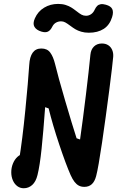

<svg xmlns="http://www.w3.org/2000/svg" viewBox="-20 -971 660 1002"><path d="M38.8 -71.8Q38.8 -96.1 47.5 -117.4Q56.2 -138.7 70.7 -152.1Q85.2 -165.6 101.5 -167.7L79.4 -134.7Q97 -242.4 112 -394.4Q127.1 -546.3 132.6 -632.8Q134.9 -674 150.5 -696Q166.2 -717.9 195.8 -717.9Q226.7 -717.9 242.2 -696.5Q257.8 -675.2 266.8 -639.1Q282.4 -574.1 320 -445.7Q357.7 -317.2 379.7 -249.4L397.8 -243.1Q412.8 -348.2 428.3 -475.8Q443.9 -603.5 451.8 -685.5Q454.5 -712.9 470.6 -728.5Q486.8 -744 511.8 -744Q530.3 -744 544.2 -735.5Q558 -726.9 565.1 -711.1Q572.2 -695.2 570.8 -675Q567.9 -638.5 550.1 -499.5Q532.2 -360.5 512.7 -227.6Q493.1 -94.7 481.8 -52.2Q474 -22.9 458.7 -9.4Q443.4 4.2 420.2 4.2Q403.9 4.2 391.5 -2.2Q379.2 -8.7 368.8 -22.1Q358.4 -35.5 348.4 -57.7Q323.5 -114.3 289.2 -216.9Q254.9 -319.4 233.8 -405.2L215.6 -411.6Q206.2 -281.8 197 -194.1Q187.8 -106.4 175.7 -57.6Q167.3 -23 148.3 -5.8Q129.2 11.4 103.9 11.4Q84.8 11.4 70.1 0.3Q55.3 -10.9 47.1 -29.8Q38.8 -48.8 38.8 -71.8ZM345.6 -837.4Q330.6 -848.6 320.5 -854.1Q310.3 -859.7 298.7 -859.7Q284.2 -859.7 272 -852.8Q259.8 -845.9 252.7 -831.5Q243.3 -812.2 230 -806Q216.7 -799.8 195.8 -806.2Q169.5 -814.2 159.7 -831.2Q149.9 -848.2 162 -875.3Q177.9 -911.5 210.4 -931Q242.8 -950.6 283.2 -950.6Q305.2 -950.6 322.5 -945.1Q339.8 -939.6 351.9 -932Q364.1 -924.4 379.2 -912.7Q394.8 -900.2 405.5 -894.4Q416.2 -888.7 429.1 -888.7Q443.4 -888.7 455.6 -897.1Q467.8 -905.5 474.8 -921.7Q480.2 -933.1 487.2 -940Q494.2 -947 505.3 -949Q516.4 -951 532.3 -946.4Q558.4 -939.2 565.8 -923.7Q573.2 -908.2 565.2 -882.2Q552.4 -840.2 521.2 -820.2Q489.9 -800.2 443.7 -800.2Q421.5 -800.2 403.7 -805.6Q385.9 -810.9 373.5 -818.3Q361.1 -825.7 345.6 -837.4Z"/></svg>

Font: Monaspace Radon Var
Style: Regular
Weight: 400
Designer: Riley Cran and the Lettermatic Team
Version: Version 1.000 (Monaspace Radon Var)